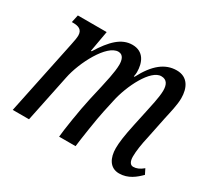

<svg xmlns="http://www.w3.org/2000/svg" viewBox="-117 -718 966 900"><g transform="rotate(30 366.0 -268.0)"><path d="M612 9C661 9 695 -20 721 -46L707 -74C688 -58 671 -51 654 -51C638 -51 629 -66 629 -93C629 -121 635 -162 645 -205L669 -322C677 -359 689 -406 689 -442C689 -496 667 -545 606 -545C544 -545 493 -505 449 -420H445C447 -428 448 -437 448 -444C448 -496 427 -545 366 -545C308 -545 263 -501 215 -423H211L231 -536H75L66 -495H73C101 -495 124 -488 124 -455C124 -445 121 -425 116 -403L32 0H120L173 -256C191 -347 263 -484 325 -484C353 -484 359 -456 359 -433C359 -392 342 -324 338 -304L320 -225C304 -154 286 -37 283 0H372C376 -36 395 -163 405 -207L419 -271C438 -363 500 -486 557 -485C587 -485 598 -463 598 -431C598 -394 583 -334 577 -304L560 -225C545 -155 540 -116 540 -86C540 -35 561 9 612 9Z"/></g></svg>

Font: Noto Serif ExtraCondensed
Style: Italic
Weight: 400
Width: 2
Italic angle: -12°
Designer: Monotype Design Team
Foundry: Monotype Imaging Inc.
Version: Version 2.014